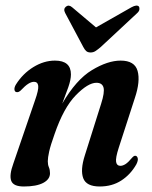

<svg xmlns="http://www.w3.org/2000/svg" viewBox="-20 -668 552 697"><path d="M41 -333.5Q33.5 -334 32.5 -342.5Q31.5 -351 38 -361.5Q63 -401 101.2 -424.5Q139.5 -448 179.5 -448Q237.5 -448 237.5 -398Q237.5 -378.5 227.8 -351Q218 -323.5 206 -292Q256.5 -379 313.8 -413.5Q371 -448 418 -448Q469 -448 479.5 -410.5Q490 -373 469.5 -312L411 -131.5Q399 -94.5 401.5 -80.2Q404 -66 417 -66Q425.5 -66 435.5 -72.2Q445.5 -78.5 460.5 -96.5Q467 -103.5 472 -102.5Q478 -101.5 480 -93.5Q482 -85.5 475 -71.5Q454 -34.5 420.5 -12.8Q387 9 342 9Q293.5 9 282.2 -21Q271 -51 288 -104L347 -291Q360.5 -333 355.8 -350.2Q351 -367.5 330 -367.5Q299.5 -367.5 255.2 -322.2Q211 -277 178 -181Q163.5 -140.5 158.5 -118Q153.5 -95.5 153.5 -82.5Q153.5 -70 157.5 -60.8Q161.5 -51.5 161.5 -39Q161.5 -17 136.8 -4Q112 9 66.5 9Q28.5 9 20.8 -11.5Q13 -32 28.5 -74.5L107 -303.5Q120.5 -341.5 118.8 -356.2Q117 -371 103.5 -371Q94 -371 82.8 -364Q71.5 -357 54.5 -339Q47 -332.5 41 -333.5ZM346.5 -498Q335.5 -488.5 327.2 -483Q319 -477.5 309 -477.5Q298.5 -477.5 292.8 -482.8Q287 -488 282 -498L216.5 -621Q209 -635.5 219.5 -644Q230 -652 242 -641.5L328.5 -568.5L457 -641.5Q477 -652.5 484.5 -644Q487 -640 486 -633.2Q485 -626.5 477 -619.5Z"/></svg>

Font: Fraunces 144pt S050 SemiBold
Style: Italic
Weight: 600
Italic angle: -16°
Version: Version 1.000; ttfautohint (v1.8.3)